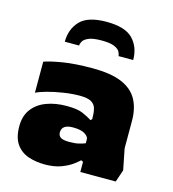

<svg xmlns="http://www.w3.org/2000/svg" viewBox="-107 -796 805 895"><g transform="rotate(15 295.5 -348.5)"><path d="M190 10Q147 10 110.5 -2.5Q74 -15 52 -46Q30 -77 30 -132Q30 -182 55 -215Q80 -248 123 -264Q166 -280 220 -280Q272 -280 298 -268.5Q324 -257 343 -245L350 -251Q350 -281 345 -301Q340 -321 322 -331.5Q304 -342 266 -342Q229 -342 187.5 -335.5Q146 -329 111.5 -319.5Q77 -310 60 -301V-451Q91 -462 148.5 -471.5Q206 -481 290 -481Q380 -481 432.5 -458.5Q485 -436 508 -393.5Q531 -351 531 -292V-159L551 -58L531 1H360V-48L350 -53Q342 -45 322 -30Q302 -15 269 -2.5Q236 10 190 10ZM275 -121Q302 -121 321.5 -126Q341 -131 350 -135V-154Q350 -167 331.5 -179Q313 -191 274 -191Q220 -191 220 -153Q220 -137 232 -129Q244 -121 275 -121ZM298 -707Q208 -707 170.5 -667.5Q133 -628 133 -567H202Q202 -576 208.5 -587.5Q215 -599 235.5 -608Q256 -617 298 -617Q340 -617 360 -608Q380 -599 386 -587.5Q392 -576 392 -567H463Q463 -629 425.5 -668Q388 -707 298 -707Z"/></g></svg>

Font: Rowdies
Style: Regular
Weight: 400
Designer: Jaikishan Patel
Version: Version 1.000; ttfautohint (v1.8.3)